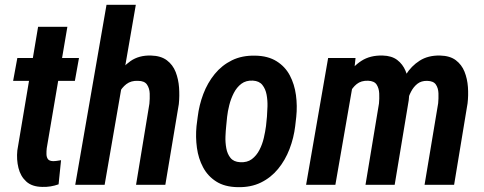

<svg xmlns="http://www.w3.org/2000/svg" viewBox="-20 -770 2016 800"><path d="M309.1 -528.3 292 -433.1H34.7L52.2 -528.3ZM138.7 -658.2H260.7L174.8 -152.8Q173.3 -140.1 173.6 -127.9Q173.8 -115.7 179.4 -107.4Q185.1 -99.1 201.2 -98.6Q209.5 -98.6 217.8 -99.9Q226.1 -101.1 234.4 -102.5L224.1 -2Q207.5 3.9 190.9 6.6Q174.3 9.3 156.7 8.8Q113.3 8.3 89.4 -13.7Q65.4 -35.6 56.9 -70.3Q48.3 -105 52.2 -143.1Z M545.9 -750 416 0H293.5L423.8 -750ZM446.8 -282.2 413.6 -281.2Q418.5 -321.3 430.7 -366.5Q442.9 -411.6 465.8 -451.4Q488.8 -491.2 523.9 -515.6Q559.1 -540 608.9 -538.6Q650.4 -537.6 675.3 -518.8Q700.2 -500 711.9 -470Q723.6 -439.9 726.1 -405Q728.5 -370.1 725.1 -336.4L668.9 0H546.9L602.5 -337.9Q604.5 -358.4 603.8 -380.1Q603 -401.9 592.5 -417.5Q582 -433.1 555.2 -433.1Q526.4 -434.6 506.8 -419.7Q487.3 -404.8 475.3 -380.9Q463.4 -356.9 456.5 -330.8Q449.7 -304.7 446.8 -282.2Z M798.8 -244.6 803.7 -282.7Q809.6 -332 827.1 -378.4Q844.7 -424.8 874.5 -461.4Q904.3 -498 946.5 -518.8Q988.8 -539.6 1044.4 -538.1Q1097.2 -537.1 1132.8 -514.6Q1168.5 -492.2 1187.7 -455.6Q1207 -418.9 1213.1 -374Q1219.2 -329.1 1214.4 -283.2L1210 -244.6Q1204.1 -195.3 1186.3 -148.9Q1168.5 -102.5 1138.7 -66.2Q1108.9 -29.8 1066.9 -9.3Q1024.9 11.2 969.7 9.8Q916 8.8 880.9 -13.7Q845.7 -36.1 826.2 -72.8Q806.6 -109.4 800.5 -154.1Q794.4 -198.7 798.8 -244.6ZM926.3 -283.2 922.4 -243.7Q920.4 -225.6 919.4 -200.9Q918.5 -176.3 922.9 -152.3Q927.2 -128.4 940.4 -112.1Q953.6 -95.7 980 -94.2Q1009.8 -92.3 1029.3 -106.9Q1048.8 -121.6 1061 -145.3Q1073.2 -168.9 1079.3 -195.6Q1085.4 -222.2 1088.4 -245.1L1092.3 -284.2Q1093.8 -301.8 1094.5 -326.7Q1095.2 -351.6 1090.8 -375.5Q1086.4 -399.4 1073.2 -416Q1060.1 -432.6 1033.7 -434.1Q1004.9 -435.5 985.6 -420.9Q966.3 -406.2 954.1 -382.3Q941.9 -358.4 935.3 -332Q928.7 -305.7 926.3 -283.2Z M1449.2 -413.1 1377.4 0H1255.4L1347.2 -528.3H1461.4ZM1409.2 -282.7 1374 -281.7Q1378.9 -324.2 1391.4 -369.9Q1403.8 -415.5 1426.8 -454.3Q1449.7 -493.2 1486.1 -516.6Q1522.5 -540 1574.7 -538.6Q1612.3 -537.6 1635.3 -520Q1658.2 -502.4 1669.7 -474.9Q1681.2 -447.3 1683.8 -415.3Q1686.5 -383.3 1683.1 -352.5L1624.5 0H1502.9L1559.1 -338.9Q1561 -358.9 1560.1 -380.6Q1559.1 -402.3 1549.3 -417.5Q1539.6 -432.6 1513.7 -433.6Q1484.9 -434.6 1466.3 -419.7Q1447.8 -404.8 1436 -380.6Q1424.3 -356.4 1418 -330.3Q1411.6 -304.2 1409.2 -282.7ZM1668 -304.7 1620.6 -294.4Q1624 -335.4 1636.2 -378.9Q1648.4 -422.4 1671.1 -458.7Q1693.8 -495.1 1728.8 -517.3Q1763.7 -539.6 1813.5 -538.6Q1855 -537.6 1879.4 -519Q1903.8 -500.5 1915.5 -471.2Q1927.2 -441.9 1929.7 -407.2Q1932.1 -372.6 1928.2 -339.4L1872.1 0H1749L1805.7 -339.8Q1807.6 -359.4 1806.9 -381.1Q1806.2 -402.8 1796.1 -417.7Q1786.1 -432.6 1759.8 -433.1Q1735.4 -433.6 1719.2 -420.9Q1703.1 -408.2 1692.6 -387.9Q1682.1 -367.7 1676.8 -345.5Q1671.4 -323.2 1668 -304.7Z"/></svg>

Font: Roboto Condensed SemiBold
Style: Italic
Weight: 600
Italic angle: -12°
Designer: Christian Robertson
Foundry: Google
Version: Version 3.008; 2023